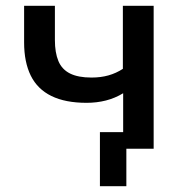

<svg xmlns="http://www.w3.org/2000/svg" viewBox="-20 -512 639 661"><path d="M415 129H324V-57H486V0H415ZM404 0V-191Q376 -174 344.5 -166Q313 -158 278 -158Q205 -158 157 -181.5Q109 -205 86 -251.5Q63 -298 63 -366V-492H169V-374Q169 -331 181 -302Q193 -273 221 -259Q249 -245 295 -245Q327 -245 353.5 -252.5Q380 -260 403 -275V-492H509V0Z"/></svg>

Font: NunitoSans_10ptSemiBold
Style: Regular
Weight: 600
Designer: Vernon Adams
Foundry: Vernon Adams
Version: Version 3.101;gftools[0.9.27]